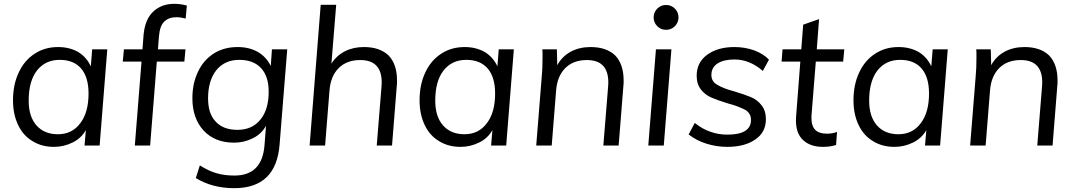

<svg xmlns="http://www.w3.org/2000/svg" viewBox="-20 -761 5620 1004"><path d="M541 -503 501 0H422L429 -81Q405 -38 360 -16Q314 7 262 7Q198 7 150 -23Q101 -52 75 -107Q48 -163 48 -236Q48 -319 78 -382Q107 -445 161 -480Q214 -515 284 -515Q343 -515 389 -489Q433 -462 455 -414L462 -503ZM283 -59Q357 -59 400 -117Q443 -173 443 -272Q443 -358 404 -403Q365 -448 292 -448Q217 -448 173 -392Q130 -336 130 -235Q130 -152 170 -106Q211 -59 283 -59Z M903 -671Q863 -671 840 -649Q816 -628 811 -570L806 -503H950L944 -439H800L765 0H685L720 -439H622L628 -503H725L731 -581Q739 -661 781 -700Q824 -741 891 -741Q924 -741 957 -732L951 -664Q924 -671 903 -671Z M1482 -503 1442 -5Q1424 223 1205 223Q1090 223 1004 170L1025 104Q1073 134 1113 145Q1154 157 1206 157Q1350 157 1363 0L1371 -103Q1347 -60 1302 -38Q1256 -15 1204 -15Q1104 -15 1045 -78Q986 -142 986 -247Q986 -326 1016 -387Q1044 -447 1099 -482Q1152 -515 1223 -515Q1283 -515 1329 -489Q1373 -463 1396 -416L1402 -503ZM1222 -82Q1299 -82 1342 -136Q1385 -188 1385 -282Q1385 -362 1345 -405Q1305 -448 1231 -448Q1156 -448 1112 -395Q1068 -340 1068 -247Q1068 -166 1108 -125Q1147 -82 1222 -82Z M1883 -515Q1966 -515 2012 -471Q2056 -425 2056 -341Q2056 -332 2056 -325.5Q2056 -319 2055 -314L2030 0H1950L1975 -309Q1976 -314 1976 -330Q1976 -447 1864 -447Q1793 -447 1751 -405Q1709 -363 1703 -288L1680 0H1599L1657 -736H1738L1713 -428Q1739 -470 1784 -493Q1827 -515 1883 -515Z M2667 -503 2627 0H2548L2555 -81Q2531 -38 2486 -16Q2440 7 2388 7Q2324 7 2276 -23Q2227 -52 2201 -107Q2174 -163 2174 -236Q2174 -319 2204 -382Q2233 -445 2287 -480Q2340 -515 2410 -515Q2469 -515 2515 -489Q2559 -462 2581 -414L2588 -503ZM2409 -59Q2483 -59 2526 -117Q2569 -173 2569 -272Q2569 -358 2530 -403Q2491 -448 2418 -448Q2343 -448 2299 -392Q2256 -336 2256 -235Q2256 -152 2296 -106Q2337 -59 2409 -59Z M3068 -515Q3151 -515 3197 -471Q3241 -425 3241 -341Q3241 -332 3241 -325.5Q3241 -319 3240 -314L3215 0H3135L3160 -309Q3161 -314 3161 -330Q3161 -447 3049 -447Q2978 -447 2936 -405Q2894 -363 2888 -288L2865 0H2784L2813 -362Q2815 -382 2816 -406Q2817 -430 2817 -456Q2817 -472 2817 -483.5Q2817 -495 2816 -503H2892L2894 -420Q2919 -466 2965 -491Q3010 -515 3068 -515Z M3370 0 3410 -503H3491L3451 0ZM3398 -670Q3398 -643 3417 -624Q3436 -605 3463 -605Q3490 -605 3509 -624Q3528 -643 3528 -670Q3528 -697 3509 -716Q3490 -735 3463 -735Q3436 -735 3417 -716Q3398 -697 3398 -670Z M3783 7Q3727 7 3673 -10Q3622 -26 3581 -58L3613 -118Q3655 -85 3695 -72Q3736 -57 3784 -57Q3907 -57 3907 -134Q3907 -168 3878 -186Q3863 -194 3840.5 -203Q3818 -212 3787 -220Q3761 -228 3739.5 -235.5Q3718 -243 3702 -250Q3668 -264 3646 -292Q3623 -321 3623 -365Q3623 -434 3677 -474Q3732 -515 3821 -515Q3874 -515 3923 -498Q3972 -480 4001 -449L3969 -390Q3900 -450 3821 -450Q3764 -450 3732 -429Q3700 -408 3700 -369Q3700 -335 3730 -318Q3760 -299 3820 -283Q3874 -267 3907 -253Q3940 -239 3962 -211Q3985 -182 3985 -138Q3985 -69 3930 -32Q3875 7 3783 7Z M4224 -164 4223 -147Q4223 -101 4244 -81Q4264 -62 4304 -62Q4333 -62 4357 -71L4352 -3Q4323 7 4283 7Q4217 7 4179 -29Q4142 -63 4142 -133Q4142 -148 4143 -153L4165 -439H4067L4072 -503H4170L4180 -632L4263 -661L4251 -503H4395L4389 -439H4246Z M4936 -503 4896 0H4817L4824 -81Q4800 -38 4755 -16Q4709 7 4657 7Q4593 7 4545 -23Q4496 -52 4470 -107Q4443 -163 4443 -236Q4443 -319 4473 -382Q4502 -445 4556 -480Q4609 -515 4679 -515Q4738 -515 4784 -489Q4828 -462 4850 -414L4857 -503ZM4678 -59Q4752 -59 4795 -117Q4838 -173 4838 -272Q4838 -358 4799 -403Q4760 -448 4687 -448Q4612 -448 4568 -392Q4525 -336 4525 -235Q4525 -152 4565 -106Q4606 -59 4678 -59Z M5337 -515Q5420 -515 5466 -471Q5510 -425 5510 -341Q5510 -332 5510 -325.5Q5510 -319 5509 -314L5484 0H5404L5429 -309Q5430 -314 5430 -330Q5430 -447 5318 -447Q5247 -447 5205 -405Q5163 -363 5157 -288L5134 0H5053L5082 -362Q5084 -382 5085 -406Q5086 -430 5086 -456Q5086 -472 5086 -483.5Q5086 -495 5085 -503H5161L5163 -420Q5188 -466 5234 -491Q5279 -515 5337 -515Z"/></svg>

Font: PRinguin Sans
Style: Italic
Weight: 400
Designer: Vernon Adams
Foundry: Vernon Adams
Version: ""